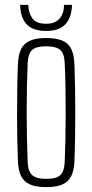

<svg xmlns="http://www.w3.org/2000/svg" viewBox="-20 -762 379 788"><path d="M169.5 6Q128 6 103 -5Q78 -16 66.5 -39.5Q55 -63 53.5 -101Q52 -138 51 -186.2Q50 -234.5 50 -288.2Q50 -342 50.8 -395.8Q51.5 -449.5 53.5 -498Q55 -536.5 66.5 -560.2Q78 -584 103 -595Q128 -606 169.5 -606Q211.5 -606 236.5 -595Q261.5 -584 272.8 -560.2Q284 -536.5 285.5 -498Q287 -455.5 288 -406.5Q289 -357.5 289 -305.8Q289 -254 288.2 -202Q287.5 -150 285.5 -101Q284 -63 272.5 -39.5Q261 -16 236 -5Q211 6 169.5 6ZM169.5 -28Q212.5 -28 228.2 -44Q244 -60 245.5 -96Q247.5 -142 248.5 -192Q249.5 -242 249.5 -294.5Q249.5 -347 248.8 -399.8Q248 -452.5 245.5 -504Q244 -542.5 227 -557.2Q210 -572 169.5 -572Q128.5 -572 111.8 -556.8Q95 -541.5 93.5 -501Q91.5 -456 90.5 -406.2Q89.5 -356.5 89.5 -304.8Q89.5 -253 90.5 -200.8Q91.5 -148.5 93.5 -98Q95 -59 111.8 -43.5Q128.5 -28 169.5 -28ZM169.5 -635Q115 -635 89.5 -662.2Q64 -689.5 62.5 -742H96Q97 -708.5 113 -686.5Q129 -664.5 169.5 -664.5Q205.5 -664.5 224 -685.2Q242.5 -706 243 -742H275.5Q274 -690.5 248.8 -662.8Q223.5 -635 169.5 -635Z"/></svg>

Font: Big Shoulders Text Thin Thin
Style: Regular
Weight: 250
Version: Version 2.002